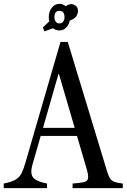

<svg xmlns="http://www.w3.org/2000/svg" viewBox="-38 -980 660 1000"><path d="M193.5 -816.5 185 -837 219 -869Q216 -879 216 -890.5Q216 -920 232 -940Q248 -960 271.5 -960Q289 -960 304.5 -947.5Q318.5 -958.5 333.5 -958.5Q345 -958.5 356.5 -950Q368 -941.5 368 -924Q368 -909.5 360 -896Q352 -882.5 325.5 -873Q320.5 -850 306.2 -835.8Q292 -821.5 271.5 -821.5Q251.5 -821.5 238.5 -833ZM271.5 -858Q283.5 -858 290.8 -867Q298 -876 298 -890.5Q298 -923.5 271.5 -923.5Q245.5 -923.5 245.5 -890.5Q245.5 -876 252.5 -867Q259.5 -858 271.5 -858ZM277 -761.5H315L520.5 -85Q527.5 -62 535.5 -50Q543.5 -38 558.8 -32.5Q574 -27 601.5 -24V0H340V-24Q379 -27 398.2 -31.2Q417.5 -35.5 420.5 -50.8Q423.5 -66 413 -101L363 -272H174L131 -123Q118 -77.5 134 -56.2Q150 -35 207 -24V0H-18.5V-24Q23 -32.5 43.5 -44.8Q64 -57 74.5 -78.2Q85 -99.5 95 -134.5ZM266.5 -594.5 186 -314H351L269 -594.5Z"/></svg>

Font: Libre Caslon Condensed
Style: Regular
Weight: 400
Designer: Pablo Impallari, Rodrigo Fuenzalida, Katja Schimmel, Ertekin Erdin
Foundry: Pablo Impallari, Rodrigo Fuenzalida
Version: Version 2.000; ttfautohint (v1.8.4.7-5d5b);gftools[0.9.33]